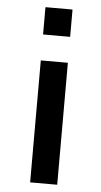

<svg xmlns="http://www.w3.org/2000/svg" viewBox="-54 -785 432 821"><g transform="rotate(5 162.0 -375.0)"><path d="M107.4 -633.8V-751H223.6V-633.8ZM107.4 1V-522.5H223.6V1Z"/></g></svg>

Font: Gen Shin Gothic Medium
Style: Regular
Weight: 500
Designer: [Source Han Sans]
Ryoko NISHIZUKA  (kana & ideographs); Paul D. Hunt (Latin, Greek & Cyrillic); Wenlong ZHANG  (bopomofo
Version: Version 1.002.20150607